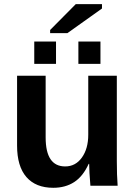

<svg xmlns="http://www.w3.org/2000/svg" viewBox="-20 -892 651 922"><path d="M199.2 -528.3V-231.9Q199.2 -92.8 293 -92.8Q342.8 -92.8 373.3 -135.5Q403.8 -178.2 403.8 -245.1V-528.3H541V-118.2Q541 -50.8 544.9 0H414.1Q408.2 -70.3 408.2 -105H405.8Q378.4 -44.9 336.2 -17.6Q293.9 9.8 235.8 9.8Q151.9 9.8 106.9 -41.7Q62 -93.3 62 -192.9V-528.3ZM356.4 -585.4V-692.4H462.4V-585.4ZM144.5 -585.4V-692.4H249V-585.4ZM220.7 -732.9V-748L343.8 -872.1H469.7V-851.1L303.7 -732.9Z"/></svg>

Font: Arial
Style: Bold
Weight: 700
Designer: Steve Matteson
Foundry: Ascender Corporation
Version: Version 2.00.3